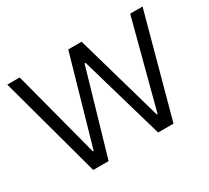

<svg xmlns="http://www.w3.org/2000/svg" viewBox="-137 -929 1257 1155"><g transform="rotate(-30 491.5 -351.5)"><path d="M210.4 0H317.4L485.8 -581.1H492.7L661.1 0H768.1L959 -703.1H873L713.9 -97.7H708.5L535.6 -703.1H442.9L270 -97.7H264.6L105.5 -703.1H19.5Z"/></g></svg>

Font: Faust Sans
Style: Regular
Weight: 400
Designer: Andreas Faust
Version: Version 1.003;Glyphs 3.1.2 (3151)